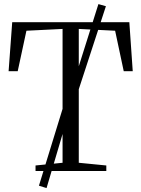

<svg xmlns="http://www.w3.org/2000/svg" viewBox="-20 -854 706 959"><path d="M292.5 -41V-709.5L112 -700.5L68.5 -498.5H23L41 -743H626L643 -498.5H598L555 -700.5L373.5 -709.5V-41L511 -27.5V0H157.5V-27.5ZM174.5 73.5 313.5 -378.5 337 -407.5 471.5 -833.5 509 -823 368.5 -393 346.5 -367 212.5 85.5Z"/></svg>

Font: Merriweather 96pt Light
Style: Regular
Weight: 300
Version: Version 2.100